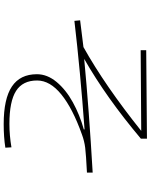

<svg xmlns="http://www.w3.org/2000/svg" viewBox="92 -882 816 1040"><g transform="rotate(90 500.0 -362.0)"><path d="M416 -155Q416 -77 472.5 -41Q529 -5 651 -5Q714 -5 778 -16L780 17Q723 26 652 26Q515 26 448.5 -18.5Q382 -63 382 -154Q382 -210 424 -260.5Q466 -311 534 -348.5Q602 -386 681 -408V-412Q366 -389 93 -357L90 -388L235 -406Q444 -523 689 -719L252 -716V-746L731 -750V-717Q509 -530 299 -410Q572 -436 915 -456V-425Q817 -420 780.5 -415.5Q744 -411 709 -398Q568 -348 492 -286.5Q416 -225 416 -155Z"/></g></svg>

Font: IBM Plex Sans JP ExtraLight
Style: Regular
Weight: 200
Designer: Mike Abbink; Paul van der Laan; Pieter van Rosmalen; Wujin Sim; Yejin Wi; Jinhee Kim; Boomi Park; Yona Kim; Kichan Ma
Foundry: Sandoll Inc.
Version: Version 1.001